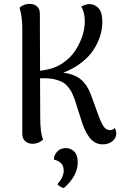

<svg xmlns="http://www.w3.org/2000/svg" viewBox="-20 -724 632 983"><path d="M567.9 -68.8Q575.2 -54.2 575.2 -41Q575.2 -16.6 555.2 -0.7Q535.2 15.1 505.9 15.1Q484.9 15.1 467.8 5.9Q450.7 -3.4 438.2 -20Q425.8 -36.6 417.2 -54.2Q408.7 -71.8 400.9 -94.2L361.8 -216.8Q354.5 -235.8 348.9 -247.8Q343.3 -259.8 331.1 -275.6Q318.8 -291.5 304.2 -300.8Q289.6 -310.1 264.9 -316.7Q240.2 -323.2 209 -323.2H185.1L186 -120.1Q186 -46.4 200.2 -8.8Q176.8 12.2 147 12.2Q123.5 12.2 108.9 -1.5Q94.2 -15.1 94.2 -38.1V-571.8Q94.2 -642.1 80.1 -684.1Q100.1 -704.1 131.8 -704.1Q155.3 -704.1 169.7 -690.9Q184.1 -677.7 184.1 -654.8L185.1 -361.8Q199.7 -363.3 212.9 -366.2Q260.3 -373.5 299.8 -399.9Q339.4 -426.3 363.5 -462.2Q387.7 -498 400.9 -537.6Q414.1 -577.1 414.1 -613.8Q414.1 -661.1 396 -690.9Q421.4 -703.1 437 -703.1Q464.4 -703.1 484.1 -682.4Q503.9 -661.6 503.9 -611.8Q503.9 -575.2 492.4 -538.8Q481 -502.4 457.8 -467.3Q434.6 -432.1 395 -401.9Q355.5 -371.6 304.2 -352.1Q361.8 -344.2 394 -317.1Q426.3 -290 443.8 -243.2L491.2 -113.8Q504.9 -82.5 515.1 -70.8Q525.4 -59.1 540 -58.1Q556.2 -56.2 567.9 -68.8ZM316.9 34.2Q342.3 34.2 360.1 51.8Q377.9 69.3 377.9 107.9Q377.9 176.3 307.1 238.8Q288.1 234.9 273.9 219.2Q306.2 182.6 306.2 149.9Q306.2 135.3 301.5 124.8Q296.9 114.3 288.3 107.9Q279.8 101.6 272.9 98.6Q266.1 95.7 255.9 92.8Q255.9 70.3 272.9 52.2Q290 34.2 316.9 34.2Z"/></svg>

Font: Arima Madurai Medium
Style: Regular
Weight: 500
Designer: Joana Correia and Natanael Gama
Foundry: NDISCOVER
Version: Version 1.019;PS 001.019;hotconv 1.0.88;makeotf.lib2.5.64775